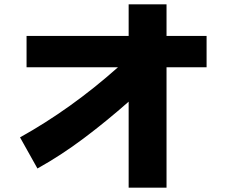

<svg xmlns="http://www.w3.org/2000/svg" viewBox="-20 -825 1040 882"><path d="M152 -51 72 -194Q306 -324 522 -516H102V-660H571V-805H745V-660H929V-516H745V37H571V-358Q469 -268 364.5 -189.5Q260 -111 152 -51Z"/></svg>

Font: Murecho ExtraBold
Style: Regular
Weight: 800
Designer: Neil Summerour
Foundry: Positype
Version: Version 1.010; ttfautohint (v1.8.3)